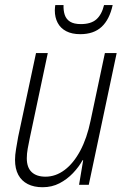

<svg xmlns="http://www.w3.org/2000/svg" viewBox="-20 -744 511 773"><path d="M151.4 9.8Q116.7 9.8 91.8 -2.9Q66.9 -15.6 53.7 -40Q40.5 -64.5 40.5 -100.6Q40.5 -119.6 44.7 -144.5Q48.8 -169.4 53.2 -193.4L125 -530.3H172.4L100.1 -189Q95.2 -166.5 91.6 -145.8Q87.9 -125 87.9 -106.9Q87.9 -69.8 107.4 -51.3Q127 -32.7 163.1 -32.7Q204.1 -32.7 240 -59.6Q275.9 -86.4 303 -137Q330.1 -187.5 344.7 -258.3L402.3 -530.3H449.7L337.4 0H298.3L314.9 -99.1H312.5Q297.4 -71.8 273.7 -46.9Q250 -22 219.5 -6.1Q189 9.8 151.4 9.8ZM303.2 -606.4Q269.5 -606.4 246.6 -618.4Q223.6 -630.4 212.2 -652.1Q200.7 -673.8 200.7 -702.1Q200.7 -709 201.4 -714.4Q202.1 -719.7 202.6 -723.6H235.8Q234.9 -701.7 240.7 -684.1Q246.6 -666.5 262.2 -656.7Q277.8 -647 305.7 -647Q346.2 -647 367.9 -666Q389.6 -685.1 398.9 -723.6H433.6Q420.9 -665.5 389.2 -636Q357.4 -606.4 303.2 -606.4Z"/></svg>

Font: Open Sans SemiCondensed Light
Style: Italic
Weight: 300
Width: 4
Italic angle: -12°
Designer: Monotype Design Team
Foundry: Monotype Imaging Inc.
Version: Version 3.000